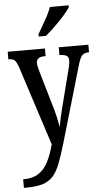

<svg xmlns="http://www.w3.org/2000/svg" viewBox="-64 -806 586 1079"><g transform="rotate(-5 228.5 -266.0)"><path d="M26 186Q79 186 112.5 164.5Q146 143 167 102Q188 61 203 4L59 -441Q48 -473 38 -483Q28 -493 5 -493H2V-536H212V-493H208Q181 -493 170.5 -483.5Q160 -474 160 -460Q160 -447 164 -431Q168 -415 174 -395L221 -234Q236 -187 244 -150.5Q252 -114 256 -89Q265 -141 282 -205L332 -401Q336 -415 339 -429.5Q342 -444 342 -458Q342 -477 330 -484Q318 -491 293 -492L290 -493V-536H457V-493H454Q431 -493 418 -480Q405 -467 392 -420L271 -5Q250 67 232 114Q214 161 190 187Q166 213 130 223.5Q94 234 37 234H26ZM183 -619Q204 -656 226 -694Q248 -732 260 -766H366V-756Q356 -739 332 -711.5Q308 -684 278.5 -655.5Q249 -627 224 -606H183Z"/></g></svg>

Font: Noto Serif ExtraCondensed Medium
Style: Regular
Weight: 500
Width: 2
Designer: Monotype Design Team
Foundry: Monotype Imaging Inc.
Version: Version 2.015